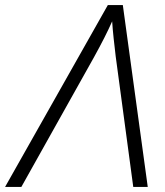

<svg xmlns="http://www.w3.org/2000/svg" viewBox="-74 -735 649 755"><path d="M-54 0H10L295 -509Q341 -592 367 -651Q369 -620 373 -583Q377 -546 381 -513L450 0H507L409 -715H350Z"/></svg>

Font: Noto Sans UI Light
Style: Italic
Weight: 300
Italic angle: -12°
Designer: Monotype Design Team
Foundry: Monotype Imaging Inc.
Version: Version 1.901